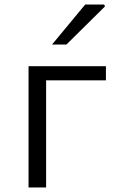

<svg xmlns="http://www.w3.org/2000/svg" viewBox="-20 -821 519 841"><path d="M105 -531H444V-469H182V0H105ZM353 -801H436L440 -793L271 -626H208Z"/></svg>

Font: Nebula Sans Book
Style: Regular
Weight: 400
Designer: Paul D. Hunt for Adobe (as Source Sans)
Foundry: Nebula Entertainment & Broadcasting LLC
Version: Version 1.010